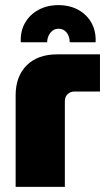

<svg xmlns="http://www.w3.org/2000/svg" viewBox="-20 -729 424 749"><path d="M208 -709Q252 -709 285.5 -690.5Q319 -672 337 -639.5Q355 -607 353 -564H252Q252 -587 240 -602Q228 -617 208 -617Q189 -617 176.5 -601Q164 -585 164 -564H61Q59 -607 77.5 -639.5Q96 -672 130 -690.5Q164 -709 208 -709ZM41 0V-357Q41 -431 84 -474Q127 -517 204 -517H370V-372H271Q254 -372 243.5 -361.5Q233 -351 233 -334V0Z"/></svg>

Font: MuseoModerno Thin Black
Style: Regular
Weight: 900
Version: Version 1.002